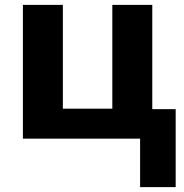

<svg xmlns="http://www.w3.org/2000/svg" viewBox="-20 -569 754 788"><path d="M701 199H555V0H74V-549H238V-123H441V-549H605V-121H701Z"/></svg>

Font: Noto Sans UI Extra
Style: Regular
Weight: 800
Designer: Monotype Design Team
Foundry: Monotype Imaging Inc.
Version: Version 1.901